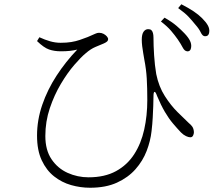

<svg xmlns="http://www.w3.org/2000/svg" viewBox="-20 -835 1040 902"><path d="M859 -594Q847 -595 838.5 -611.5Q830 -628 815 -650Q801 -670 783.5 -690.5Q766 -711 736 -734L753 -752Q788 -732 809.5 -713.5Q831 -695 847 -678Q865 -659 872.5 -643.5Q880 -628 878 -613Q877 -603 872 -598Q867 -593 859 -594ZM403 47Q358 47 314 34.5Q270 22 234 -6.5Q198 -35 176 -82Q154 -129 154 -198Q154 -271 178.5 -342.5Q203 -414 246 -480Q289 -546 343 -602Q326 -598 308 -596Q290 -594 266 -594Q235 -594 210.5 -602.5Q186 -611 154 -642L165 -660Q191 -648 215.5 -641Q240 -634 265 -634Q293 -634 314.5 -637.5Q336 -641 355 -647.5Q374 -654 392 -661Q418 -672 427.5 -676.5Q437 -681 445 -681Q457 -681 466.5 -676Q476 -671 482 -664Q488 -657 488 -651Q488 -645 483.5 -640.5Q479 -636 468 -631Q451 -624 428.5 -614.5Q406 -605 383 -585Q361 -567 329 -530Q297 -493 266 -441Q235 -389 214 -326.5Q193 -264 193 -196Q193 -130 222 -87Q251 -44 297.5 -23Q344 -2 396 -2Q472 -2 525 -31Q578 -60 610.5 -110.5Q643 -161 657.5 -226.5Q672 -292 672 -365Q672 -422 669.5 -465.5Q667 -509 658 -555Q656 -568 653 -584.5Q650 -601 648 -618Q646 -635 646 -648Q646 -674 654.5 -686Q663 -698 676 -698Q686 -698 691 -693.5Q696 -689 698.5 -680Q701 -671 701 -659Q701 -622 704 -575Q707 -528 714 -487Q726 -428 754.5 -383.5Q783 -339 814.5 -308Q846 -277 867 -257Q876 -250 883 -240.5Q890 -231 891 -214Q891 -206 887 -198Q883 -190 874 -190Q866 -190 854 -195.5Q842 -201 830 -213Q812 -232 792.5 -255Q773 -278 754.5 -309.5Q736 -341 718 -384Q711 -404 706 -403.5Q701 -403 701 -381Q701 -362 700 -337Q699 -312 697.5 -282.5Q696 -253 692 -219Q687 -173 669 -126Q651 -79 616.5 -40Q582 -1 529.5 23Q477 47 403 47ZM941 -665Q931 -666 923 -683Q915 -700 898 -719Q882 -739 865.5 -756.5Q849 -774 817 -797L832 -815Q867 -797 890 -781.5Q913 -766 929 -750Q948 -731 956.5 -715.5Q965 -700 963 -685Q962 -674 956.5 -669Q951 -664 941 -665Z"/></svg>

Font: Noto Serif SC ExtraLight
Style: Regular
Weight: 200
Designer: Ryoko NISHIZUKA 西塚涼子 (kana & ideographs); Frank Grießhammer (Latin, Greek & Cyrillic); Wenlong ZHANG 张文龙 (bopomofo); San
Foundry: Adobe
Version: Version 2.002-H1;hotconv 1.1.0;makeotfexe 2.6.0